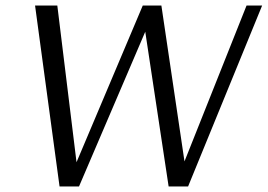

<svg xmlns="http://www.w3.org/2000/svg" viewBox="-20 -670 962 690"><path d="M922 -650 656 0H586L502 -556L264 0H194L106 -650H186L255 -87L493 -650H560L643 -90L866 -650Z"/></svg>

Font: Arsenal
Style: Italic
Weight: 400
Italic angle: -9.10001°
Designer: Andrij Shevchenko
Foundry: Stairsfor
Version: Version 2.001;PS 002.001;hotconv 1.0.88;makeotf.lib2.5.64775